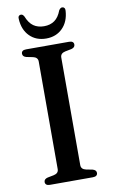

<svg xmlns="http://www.w3.org/2000/svg" viewBox="-96 -928 575 977"><g transform="rotate(-10 191.0 -439.0)"><path d="M249.5 -72Q249.5 -61 256 -54.2Q262.5 -47.5 274.5 -45L307.5 -38.5Q326.5 -33.5 326.5 -18.5Q326.5 -10 320.5 -5Q314.5 0 302 0H80.5Q68 0 62 -5Q56 -10 56 -18.5Q56 -33.5 75 -38.5L108 -45Q120 -47.5 126.5 -54.2Q133 -61 133 -72V-628Q133 -639 126.5 -645.8Q120 -652.5 108 -655L75 -661.5Q56 -666.5 56 -681.5Q56 -690.5 62 -695.2Q68 -700 80.5 -700H302Q314.5 -700 320.5 -695.2Q326.5 -690.5 326.5 -681.5Q326.5 -666.5 307.5 -661.5L274.5 -655Q262.5 -652.5 256 -645.8Q249.5 -639 249.5 -628ZM191.5 -800Q223.5 -800 245.8 -815.8Q268 -831.5 281 -866.5Q285 -872.5 289 -875.5Q293 -878.5 297.5 -878.5Q305 -878.5 309.2 -873.2Q313.5 -868 312.5 -858.5Q309 -802.5 276 -769.5Q243 -736.5 191.5 -736.5Q139.5 -736.5 106.5 -769.5Q73.5 -802.5 70.5 -858.5Q69.5 -868 73.5 -873.2Q77.5 -878.5 84.5 -878.5Q90 -878.5 93.8 -875.5Q97.5 -872.5 101 -866.5Q115 -831 137.2 -815.5Q159.5 -800 191.5 -800Z"/></g></svg>

Font: Fraunces 10pt
Style: Regular
Weight: 400
Version: Version 1.000;[b76b70a41]